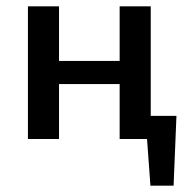

<svg xmlns="http://www.w3.org/2000/svg" viewBox="-20 -438 585 605"><path d="M411 0V-73H536L494 0ZM454 147 438 -73H536L527 147ZM357 0V-418H455V0ZM68 0V-418H166V0ZM115 -173V-246H408V-173Z"/></svg>

Font: Ysabeau Infant SemiBold
Style: Regular
Weight: 600
Designer: Christian Thalmann (Catharsis Fonts)
Version: Version 2.002; featfreeze: ss01,ss02,lnum